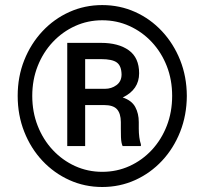

<svg xmlns="http://www.w3.org/2000/svg" viewBox="-20 -742 822 772"><path d="M51.1 -356.5Q51.1 -433.9 77.6 -500.2Q104 -566.4 150.7 -616.3Q197.4 -666.2 259.1 -693.9Q320.7 -721.6 391 -721.6Q461.6 -721.6 523.3 -693.9Q584.9 -666.2 631.4 -616.3Q677.9 -566.4 704.4 -500.2Q730.8 -433.9 731.2 -356.5Q730.8 -278.8 704.4 -212Q677.9 -145.2 631.4 -95.5Q584.9 -45.8 523.3 -17.9Q461.6 9.9 391 9.9Q320.7 9.9 259.1 -17.9Q197.4 -45.8 150.7 -95.5Q104 -145.2 77.6 -212Q51.1 -278.8 51.1 -356.5ZM109.7 -356.5Q109.7 -291.5 131.6 -236Q153.4 -180.4 192.3 -138.8Q231.2 -97.3 282.1 -74.2Q333.1 -51.1 391 -51.1Q449.6 -51.1 500.5 -74.2Q551.5 -97.3 590.2 -138.8Q628.9 -180.4 650.6 -236Q672.2 -291.5 672.2 -356.5Q672.2 -421.2 650.6 -476.4Q628.9 -531.6 590.2 -573Q551.5 -614.3 500.5 -637.4Q449.6 -660.5 391 -660.5Q333.1 -660.5 282.1 -637.4Q231.2 -614.3 192.3 -573Q153.4 -531.6 131.6 -476.4Q109.7 -421.2 109.7 -356.5ZM398.1 -319.6H322.4V-154.8H250.4V-569.6H386.4Q456.3 -569.6 497.9 -539.8Q539.4 -509.9 539.4 -447.4Q539.4 -381.7 473.4 -350.1Q509.6 -338.1 523.8 -311.8Q538 -285.5 538 -251.4V-224.4Q538 -207 540.1 -190.5Q542.3 -174 546.5 -161.9V-154.8H473Q467.3 -166.5 466.4 -190.2Q465.6 -213.8 465.9 -224.4V-251.4Q465.6 -285.5 450.5 -302.6Q435.4 -319.6 398.1 -319.6ZM322.4 -384.9H402Q428.3 -384.9 448.3 -399.7Q468.4 -414.4 468.8 -441.8Q468.4 -476.9 449.9 -490.6Q431.5 -504.3 386.4 -504.3H322.4Z"/></svg>

Font: Inter UI Extra Light
Style: Regular
Weight: 200
Designer: Rasmus Andersson
Foundry: rsms
Version: 3.2;8d6f07862